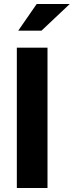

<svg xmlns="http://www.w3.org/2000/svg" viewBox="-20 -938 368 958"><path d="M64 0ZM64 0V-700H217V0ZM163 -918H328L187 -785H71Z"/></svg>

Font: Rosa Sans
Style: Bold
Weight: 700
Designer: Pentagram / MCKL
Foundry: Pentagram / MCKL
Version: Version 1.005;September 16, 2019;FontCreator 11.5.0.2425 64-